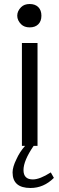

<svg xmlns="http://www.w3.org/2000/svg" viewBox="-20 -731 298 962"><path d="M128.9 -710.9Q156.2 -710.9 171.9 -695.3Q187.5 -679.7 187.5 -652.3Q187.5 -625 171.9 -609.4Q156.2 -593.8 128.9 -593.8Q101.6 -593.8 85.9 -609.4Q66.4 -628.9 66.4 -652.3Q66.4 -675.8 85.9 -695.3Q101.6 -710.9 128.9 -710.9ZM168 -515.6V0H148.4Q97.7 74.2 97.7 121.1Q97.7 168 144.5 168Q179.7 168 234.4 132.8L250 160.2Q199.2 210.9 132.8 210.9Q43 210.9 43 132.8Q43 105.5 62.5 66.4Q78.1 31.2 105.5 0H89.8V-515.6Z"/></svg>

Font: 和音 by 宁静之雨，公众号njzyshare
Style: Regular
Weight: 400
Designer: Steve Matteson
Foundry: Ascender Corporation
Version: Version 6.00;June 8, 2018;FontCreator 11.0.0.2388 32-bit